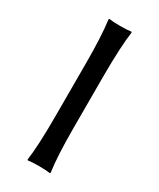

<svg xmlns="http://www.w3.org/2000/svg" viewBox="-170 -705 635 765"><g transform="rotate(30 147.0 -322.5)"><path d="M104 -444.8Q104 -573.7 94.2 -645L96.2 -647.9Q114.3 -645 147 -645Q179.7 -645 198.2 -647.9L200.2 -645Q190.4 -578.1 189.9 -444.8V-200.2Q189.9 -71.3 200.2 0L198.2 2.9Q180.2 0 147 0Q114.3 0 96.2 2.9L94.2 0Q104 -68.4 104 -200.2Z"/></g></svg>

Font: Linux Biolinum O
Style: Regular
Weight: 400
Designer: Philipp H. Poll
Foundry: Philipp H. Poll
Version: Version 1.0.4